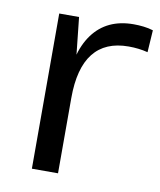

<svg xmlns="http://www.w3.org/2000/svg" viewBox="-68 -603 548 658"><g transform="rotate(10 206.5 -274.0)"><path d="M87 -540H156L178 -334V0H87ZM154 -286Q154 -415 203 -481.5Q252 -548 345 -548Q362 -548 379.5 -546Q397 -544 413 -539L408 -462Q377 -470 341 -470Q260 -470 219 -418Q178 -366 178 -262Z"/></g></svg>

Font: Pathway Extreme 72pt Medium
Style: Regular
Weight: 500
Designer: Eduardo Rodriguez Tunni
Foundry: Eduardo Rodriguez Tunni
Version: Version 1.001;gftools[0.9.26]